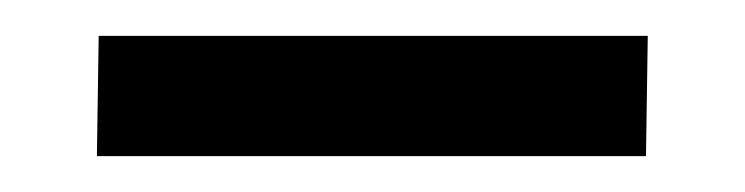

<svg xmlns="http://www.w3.org/2000/svg" viewBox="-20 -278 415 107"><path d="M34 -191 35 -258H341L340 -191Z"/></svg>

Font: Ysabeau Office Medium
Style: Regular
Weight: 500
Designer: Christian Thalmann (Catharsis Fonts)
Version: Version 2.001;gftools[0.9.30]; featfreeze: tnum,lnum,ss02